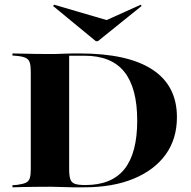

<svg xmlns="http://www.w3.org/2000/svg" viewBox="-20 -799 816 819"><path d="M289.5 0Q270.2 0 246.8 -1.2Q223.4 -2.4 196.8 -2.4Q163.7 -2.4 132.3 -2Q100.8 -1.6 75.8 -1.2Q50.8 -0.8 33.1 0V-8.9L53.2 -10.5Q77.4 -13.7 89.9 -19.4Q102.4 -25 106.9 -38.7Q111.3 -52.4 111.3 -78.2V-492.7Q111.3 -518.5 106.9 -532.3Q102.4 -546 89.9 -552Q77.4 -558.1 53.2 -560.5L33.1 -562.1V-571Q50.8 -571 75.8 -570.2Q100.8 -569.4 132.3 -569Q163.7 -568.5 196.8 -568.5Q223.4 -568.5 246.8 -569.8Q270.2 -571 289.5 -571H319.4Q525 -571 629.8 -502.4Q734.7 -433.9 734.7 -299.2Q734.7 -206.5 686.7 -139.9Q638.7 -73.4 550 -36.7Q461.3 0 338.7 0ZM344.4 -9.7Q456.5 -9.7 510.9 -77.8Q565.3 -146 565.3 -284.7Q565.3 -423.4 510.5 -492.3Q455.6 -561.3 340.3 -561.3H275V-76.6Q275 -48.4 280.2 -33.9Q285.5 -19.4 300.4 -14.5Q315.3 -9.7 344.4 -9.7ZM580.6 -779 583.9 -773.4 397.6 -623.4H388.7L206.5 -773.4L210.5 -779L466.9 -704L381.5 -689.5Z"/></svg>

Font: Playfair 144pt SemiExpanded Black
Style: Regular
Weight: 900
Width: 6
Designer: Claus Eggers Sørensen
Foundry: Claus Eggers Sørensen
Version: Version 2.203